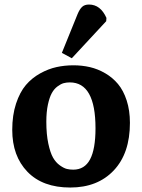

<svg xmlns="http://www.w3.org/2000/svg" viewBox="-20 -816 629 850"><path d="M297.9 -558.1 253.9 -582 323.2 -752.9Q332.5 -775.4 343.5 -785.6Q354.5 -795.9 374 -795.9Q424.8 -795.9 451.2 -736.8L450.2 -722.2ZM291 14.2Q168.9 14.2 101.6 -55.4Q34.2 -125 34.2 -241.2Q34.2 -306.2 51 -357.2Q67.9 -408.2 94.5 -439.5Q121.1 -470.7 157.7 -491Q194.3 -511.2 230.2 -519Q266.1 -526.9 305.2 -526.9Q343.3 -526.9 378.2 -518.8Q413.1 -510.7 445.8 -491.7Q478.5 -472.7 502.4 -444.1Q526.4 -415.5 540.8 -371.3Q555.2 -327.1 555.2 -272Q555.2 -137.2 483.6 -61.5Q412.1 14.2 291 14.2ZM304.2 -64.9Q354.5 -64.9 378.7 -110.4Q402.8 -155.8 402.8 -248Q402.8 -451.2 289.1 -451.2Q274.4 -451.2 261.7 -447.8Q249 -444.3 234.4 -433.3Q219.7 -422.4 209.5 -404.1Q199.2 -385.7 192.1 -353Q185.1 -320.3 185.1 -276.9Q185.1 -221.7 193.8 -180.7Q202.6 -139.6 214.8 -118.2Q227.1 -96.7 244.9 -84Q262.7 -71.3 275.9 -68.1Q289.1 -64.9 304.2 -64.9Z"/></svg>

Font: Literata Book
Style: Bold
Weight: 700
Designer: Latin by Veronika Burian and Jose Scaglione. Greek by Irene Vlachou. Cyrillic by Vera Evstafieva
Foundry: TypeTogether
Version: Version 2.003;PS 002.003;hotconv 1.0.88;makeotf.lib2.5.64775